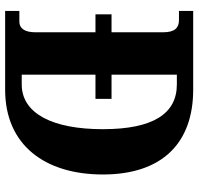

<svg xmlns="http://www.w3.org/2000/svg" viewBox="-32 -722 754 729"><g transform="rotate(90 344.5 -357.0)"><path d="M21 0H320C531 0 642 -152 642 -371C642 -598 521 -714 320 -714H21V-660H56C84 -660 102 -645 102 -601V-404H34V-343H102V-114C102 -74 87 -54 62 -54H21ZM300 -63H263V-343H355V-404H263V-652H300C411 -652 470 -562 470 -371C470 -181 411 -63 300 -63Z"/></g></svg>

Font: Noto Serif Khmer Condensed ExtraBold
Style: Regular
Weight: 800
Width: 3
Designer: Danh Hong and the Monotype Design Team
Foundry: Monotype Imaging Inc.
Version: Version 2.004